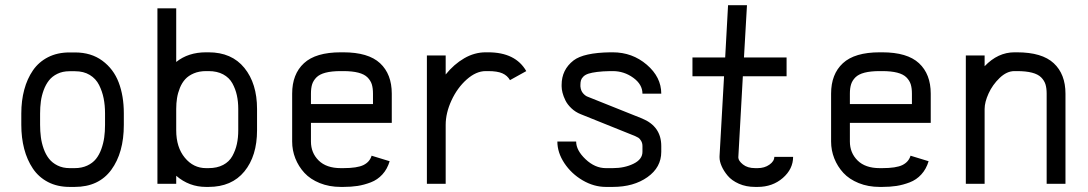

<svg xmlns="http://www.w3.org/2000/svg" viewBox="-20 -716 4239 748"><path d="M272.5 -438.5H250.5Q224.1 -438.5 203.6 -428.5Q183.1 -418.5 170.7 -402.6Q158.2 -386.7 150.1 -364.7Q142.1 -342.8 139.2 -320.8Q136.2 -298.8 136.2 -273.9V-230Q136.2 -204.6 139.2 -181.9Q142.1 -159.2 150.1 -136.5Q158.2 -113.8 170.9 -97.7Q183.6 -81.5 204.1 -71.3Q224.6 -61 251.5 -61H271Q298.3 -61 319.6 -70.8Q340.8 -80.6 353.8 -96.7Q366.7 -112.8 374.8 -135.3Q382.8 -157.7 386 -180.4Q389.2 -203.1 389.2 -229.5V-274.4Q389.2 -305.7 383.8 -332.8Q378.4 -359.9 366 -384.8Q353.5 -409.7 329.6 -424.1Q305.7 -438.5 272.5 -438.5ZM462.4 -274.4V-229.5Q462.4 -121.1 413.6 -54.4Q364.7 12.2 271 12.2H251.5Q203.6 12.2 167 -6.8Q130.4 -25.9 107.9 -59.6Q85.4 -93.3 74.2 -136.2Q63 -179.2 63 -230V-273.9Q63 -324.2 74.5 -366.7Q85.9 -409.2 108.4 -441.9Q130.9 -474.6 167.2 -493.2Q203.6 -511.7 250.5 -511.7H272.5Q335 -511.7 378.7 -479.5Q422.4 -447.3 442.4 -394.8Q462.4 -342.3 462.4 -274.4Z M782.7 -512.2H792.5Q882.8 -512.2 932.1 -451.4Q981.4 -390.6 981.4 -291.5V-208.5Q981.4 -108.4 932.1 -48.1Q882.8 12.2 792.5 12.2H782.7Q716.8 12.2 666.5 -31.2V0H593.3V-683.6H666.5V-474.6Q713.4 -512.2 782.7 -512.2ZM666.5 -208.5Q666.5 -142.1 700 -101.6Q733.4 -61 782.7 -61H792.5Q825.7 -61 849.4 -73.5Q873 -85.9 885.3 -108.2Q897.5 -130.4 902.8 -154.8Q908.2 -179.2 908.2 -208.5V-291.5Q908.2 -320.3 902.8 -344.7Q897.5 -369.1 885.3 -391.4Q873 -413.6 849.4 -426.3Q825.7 -439 792.5 -439H782.7Q755.9 -439 735.1 -430.2Q714.4 -421.4 701.7 -407.5Q689 -393.6 680.9 -373.8Q672.9 -354 669.7 -334Q666.5 -314 666.5 -291.5Z M1433.1 -310.5V-351.1Q1433.1 -372.6 1428.5 -387.5Q1423.8 -402.3 1411.6 -414.6Q1399.4 -426.8 1376 -432.9Q1352.5 -439 1317.4 -439H1307.6Q1272 -439 1248.5 -432.9Q1225.1 -426.8 1212.9 -414.6Q1200.7 -402.3 1196 -387.5Q1191.4 -372.6 1191.4 -351.1V-310.5ZM1191.4 -237.3V-164.6Q1191.4 -120.6 1221.4 -90.8Q1251.5 -61 1307.6 -61H1317.4Q1371.6 -61 1396 -73Q1420.4 -85 1427.7 -109.4L1498 -87.9Q1488.8 -57.1 1469.7 -36.4Q1450.7 -15.6 1424.6 -5.6Q1398.4 4.4 1373.3 8.3Q1348.1 12.2 1317.4 12.2H1307.6Q1262.7 12.2 1225.8 -2.7Q1189 -17.6 1166 -42.5Q1143.1 -67.4 1130.6 -98.9Q1118.2 -130.4 1118.2 -164.6V-351.1Q1118.2 -427.2 1164.1 -469.7Q1210 -512.2 1307.6 -512.2H1317.4Q1415 -512.2 1460.7 -469.7Q1506.3 -427.2 1506.3 -351.1V-237.3Z M1881.8 -439H1872.1Q1835 -439 1798.3 -406.5Q1761.7 -374 1739 -325Q1716.3 -275.9 1716.3 -229.5V0H1643.1V-500H1716.3V-425.8Q1748.5 -465.8 1788.6 -489Q1828.6 -512.2 1872.1 -512.2H1881.8Q1988.3 -512.2 2030.3 -439L1966.8 -403.8Q1956.5 -421.9 1937 -430.4Q1917.5 -439 1881.8 -439Z M2482.9 -351.1Q2482.9 -387.2 2447 -413.1Q2411.1 -439 2367.2 -439H2357.4Q2327.6 -438.5 2306.4 -435.8Q2285.2 -433.1 2272.5 -429Q2259.8 -424.8 2252.7 -417.7Q2245.6 -410.6 2243.4 -403.3Q2241.2 -396 2241.2 -385.3V-379.4Q2242.7 -362.3 2251.7 -352.3Q2260.7 -342.3 2269 -339.4L2481.4 -254.4Q2556.2 -223.6 2556.2 -147V-124.5Q2556.2 -64 2502.4 -25.9Q2448.7 12.2 2367.2 12.2H2340.3Q2293.9 12.2 2250 -13.4Q2206.1 -39.1 2178.7 -80.3Q2151.4 -121.6 2151.4 -164.6H2224.6Q2224.6 -130.4 2261.2 -95.7Q2297.9 -61 2340.3 -61H2367.2Q2413.1 -61 2448 -78.1Q2482.9 -95.2 2482.9 -124.5V-147Q2482.9 -158.7 2477.5 -167.5Q2472.2 -176.3 2467 -179.4Q2461.9 -182.6 2454.1 -186L2242.7 -271Q2221.7 -279.3 2206.1 -294.2Q2190.4 -309.1 2182.6 -325.2Q2174.8 -341.3 2171.4 -355Q2168 -368.7 2168 -379.4V-385.3Q2168 -444.3 2214.4 -480.5Q2253.9 -510.7 2357.4 -512.2H2367.2Q2443.4 -512.2 2499.8 -463.9Q2556.2 -415.5 2556.2 -351.1Z M3069.8 -105Q3069.8 -57.6 3029.8 -22.7Q2989.7 12.2 2931.6 12.2H2921.9Q2886.7 12.2 2858.6 -0.2Q2830.6 -12.7 2814.9 -31.5Q2799.3 -50.3 2791.3 -68.8Q2783.2 -87.4 2783.2 -102.5V-107.4L2800.8 -418.9H2677.7V-492.2H2805.2L2816.4 -695.8H2890.1L2878.4 -492.2H3044.4V-418.9H2874L2856.4 -103.5V-102.5Q2856.4 -89.8 2874.3 -75.4Q2892.1 -61 2921.9 -61H2931.6Q2958.5 -61 2977.5 -74.5Q2996.6 -87.9 2996.6 -105Z M3532.7 -310.5V-351.1Q3532.7 -372.6 3528.1 -387.5Q3523.4 -402.3 3511.2 -414.6Q3499 -426.8 3475.6 -432.9Q3452.1 -439 3417 -439H3407.2Q3371.6 -439 3348.1 -432.9Q3324.7 -426.8 3312.5 -414.6Q3300.3 -402.3 3295.7 -387.5Q3291 -372.6 3291 -351.1V-310.5ZM3291 -237.3V-164.6Q3291 -120.6 3321 -90.8Q3351.1 -61 3407.2 -61H3417Q3471.2 -61 3495.6 -73Q3520 -85 3527.3 -109.4L3597.7 -87.9Q3588.4 -57.1 3569.3 -36.4Q3550.3 -15.6 3524.2 -5.6Q3498 4.4 3472.9 8.3Q3447.8 12.2 3417 12.2H3407.2Q3362.3 12.2 3325.4 -2.7Q3288.6 -17.6 3265.6 -42.5Q3242.7 -67.4 3230.2 -98.9Q3217.8 -130.4 3217.8 -164.6V-351.1Q3217.8 -427.2 3263.7 -469.7Q3309.6 -512.2 3407.2 -512.2H3417Q3514.6 -512.2 3560.3 -469.7Q3606 -427.2 3606 -351.1V-237.3Z M3815.9 0H3742.7V-500H3815.9V-458Q3867.7 -512.2 3932.1 -512.2H3941.9Q4039.6 -512.2 4085.2 -469.7Q4130.9 -427.2 4130.9 -351.1V0H4057.6V-351.1Q4057.6 -372.6 4053 -387.5Q4048.3 -402.3 4036.1 -414.6Q4023.9 -426.8 4000.5 -432.9Q3977.1 -439 3941.9 -439H3932.1Q3902.3 -439 3874.5 -412.4Q3846.7 -385.7 3831.3 -351.8Q3815.9 -317.9 3815.9 -291.5Z"/></svg>

Font: Anka/Coder Condensed
Style: Regular
Weight: 400
Width: 4
Monospace: yes
Version: Version 1.100